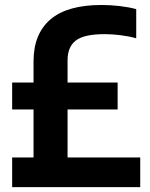

<svg xmlns="http://www.w3.org/2000/svg" viewBox="-20 -770 616 790"><path d="M30 0V-122H118V-319.5H30V-430.5H118V-518Q118 -630 187.2 -689.8Q256.5 -749.5 398 -749.5Q435.5 -749.5 473.2 -745Q511 -740.5 540.5 -732.5V-612.5Q510 -621 475.8 -625.2Q441.5 -629.5 410.5 -629.5Q326.5 -629.5 292.2 -603.5Q258 -577.5 258 -521.5V-430.5H464V-319.5H258V-122H557V0Z"/></svg>

Font: Encode Sans Condensed
Style: Bold
Weight: 700
Width: 3
Designer: Multiple Designers
Foundry: Impallari Type
Version: Version 3.000; ttfautohint (v1.8.3) -l 8 -r 50 -G 200 -x 14 